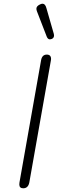

<svg xmlns="http://www.w3.org/2000/svg" viewBox="-20 -1004 343 1034"><path d="M84 -11Q84 -18 85 -22L201 -678Q206 -710 232 -710Q255 -710 255 -686L254 -678L138 -22Q132 10 105 10Q84 10 84 -11ZM249 -792Q238 -792 232 -806L179 -943Q176 -951 176 -957Q176 -971 195 -980Q203 -984 209 -984Q224 -984 230 -960L270 -821Q271 -819 271 -813Q271 -799 258 -794Q252 -792 249 -792Z"/></svg>

Font: Kodchasan ExtraLight
Style: Italic
Weight: 275
Italic angle: -10°
Version: Version 1.000; ttfautohint (v1.6)